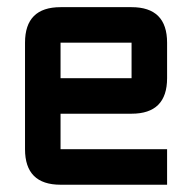

<svg xmlns="http://www.w3.org/2000/svg" viewBox="-20 -508 528 528"><path d="M146.5 -488.3H341.8Q439.5 -488.3 439.5 -390.6V-293Q439.5 -195.3 341.8 -195.3H146.5V-97.7H439.5V0H146.5Q48.8 0 48.8 -97.7V-390.6Q48.8 -488.3 146.5 -488.3ZM341.8 -390.6H146.5V-293H341.8Z"/></svg>

Font: BabelStone Runic Norse
Style: Regular
Weight: 400
Designer: Andrew West
Foundry: BabelStone
Version: Version 3.002 March 14, 2022